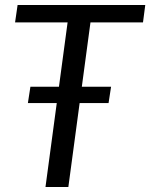

<svg xmlns="http://www.w3.org/2000/svg" viewBox="-20 -744 598 764"><path d="M50 -724H558L549 -655H340L252 0H161L249 -655H40ZM101 -399H422L412 -334H91Z"/></svg>

Font: Rosario Light
Style: Italic
Weight: 300
Italic angle: -8.05°
Designer: Hector Gatti
Foundry: Omnibus Type
Version: Version 1.101; ttfautohint (v1.8.1.43-b0c9)